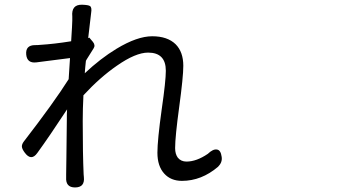

<svg xmlns="http://www.w3.org/2000/svg" viewBox="-20 -781 1540 826"><path d="M302.7 25.4Q261.7 25.4 264.6 -18.6Q264.6 -24.4 264.6 -30.3Q264.6 -56.6 265.6 -100.6Q266.6 -199.2 267.6 -273.4Q267.6 -277.3 267.6 -288.1Q268.6 -302.7 268.6 -310.5Q192.4 -194.3 140.6 -123Q114.3 -85.9 85.9 -125Q75.2 -139.6 74.2 -149.4Q73.2 -160.2 83 -172.9Q211.9 -339.8 275.4 -440.4Q276.4 -450.2 277.3 -470.7Q280.3 -511.7 281.2 -531.2Q256.8 -528.3 182.6 -518.6Q152.3 -514.6 136.7 -512.7Q96.7 -507.8 92.8 -545.9Q88.9 -586.9 130.9 -586.9Q144.5 -586.9 151.4 -587.9Q213.9 -591.8 286.1 -603.5Q291 -678.7 291 -692.4Q291 -701.2 291 -710Q286.1 -761.7 333 -760.7Q360.4 -759.8 367.2 -754.9Q376 -749 372.1 -725.6Q369.1 -705.1 363.3 -650.4Q360.4 -628.9 359.4 -617.2L364.3 -619.1L379.9 -600.6Q391.6 -585.9 382.3 -572.3Q373 -558.6 353.5 -526.4Q350.6 -521.5 349.6 -519.5Q348.6 -510.7 346.7 -491.2Q345.7 -474.6 344.7 -465.8Q412.1 -529.3 481.4 -571.3Q570.3 -625 634.8 -625Q700.2 -625 735.4 -590.8Q768.6 -557.6 768.6 -498Q768.6 -450.2 751 -321.3Q733.4 -192.4 733.4 -143.6Q733.4 -118.2 745.1 -102.5Q758.8 -85.9 782.2 -85.9Q825.2 -85.9 874 -119.1Q896.5 -140.6 913.1 -137.7Q929.7 -135.7 933.6 -106.4Q937.5 -83 918 -63.5Q846.7 -2.9 762.7 -2.9Q714.8 -2.9 686.5 -34.2Q657.2 -66.4 657.2 -124Q657.2 -177.7 675.8 -311.5Q693.4 -432.6 693.4 -476.6Q693.4 -554.7 617.2 -554.7Q563.5 -554.7 482.4 -498Q410.2 -448.2 338.9 -371.1Q335.9 -311.5 335.9 -260.7Q335.9 -117.2 339.8 -31.2Q339.8 -24.4 340.8 -19.5Q345.7 25.4 302.7 25.4Z"/></svg>

Font: Bpmf GenSen Rounded R
Style: R
Weight: 400
Foundry: But Ko
Version: Version 1.320